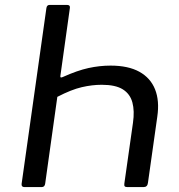

<svg xmlns="http://www.w3.org/2000/svg" viewBox="-20 -762 731 782"><path d="M252.7 -742Q266.3 -742 264.7 -730.2L225.9 -452.8Q224.3 -442.7 236.2 -448.5Q294.8 -474.9 340.4 -484.9Q386 -494.8 430.4 -494.8Q502.1 -494.8 547.5 -469.8Q592.9 -444.7 611.5 -398.2Q630.2 -351.6 620.6 -286.5L582.5 -16.9Q580.4 0 564.6 0H499.3Q490.8 0 488 -3.2Q485.2 -6.5 486.5 -14.8L521.6 -262Q528.5 -310.1 519.2 -344.7Q509.9 -379.4 480.3 -398Q450.6 -416.7 394.4 -416.7Q355.1 -416.7 312.9 -406.9Q270.8 -397.2 213.5 -367.5L164.1 -14.7Q162.3 0 149.7 0H79.8Q66.5 0 68 -13.1L168.9 -728.4Q170.5 -742 182.2 -742Z"/></svg>

Font: Libre Franklin Thin
Style: Italic
Weight: 100
Italic angle: -8°
Designer: Pablo Impallari, Rodrigo Fuenzalida, Nhung Nguyen
Foundry: Impallari Type
Version: Version 3.000